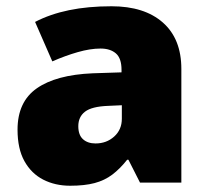

<svg xmlns="http://www.w3.org/2000/svg" viewBox="-20 -583 663 613"><path d="M336 -563Q441 -563 500 -511Q559 -459 559 -363V0H427L390 -73H386Q363 -44 338.5 -25.5Q314 -7 282 1.5Q250 10 204 10Q156 10 118 -9.5Q80 -29 58 -68.5Q36 -108 36 -169Q36 -258 97.5 -301Q159 -344 276 -349L368 -352V-360Q368 -397 350 -412.5Q332 -428 301 -428Q268 -428 228 -416.5Q188 -405 147 -387L92 -513Q140 -538 200.5 -550.5Q261 -563 336 -563ZM325 -245Q273 -243 251.5 -226.5Q230 -210 230 -180Q230 -152 245 -138.5Q260 -125 285 -125Q320 -125 344.5 -147Q369 -169 369 -204V-247Z"/></svg>

Font: Noto Sans Hebrew Black
Style: Regular
Weight: 900
Designer: Monotype Design Team
Foundry: Monotype Imaging Inc.
Version: Version 2.003